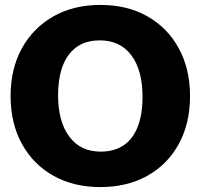

<svg xmlns="http://www.w3.org/2000/svg" viewBox="-20 -740 815 780"><path d="M387 20Q279 20 197 -26Q115 -72 69 -155.5Q23 -239 23 -350Q23 -460 68.5 -543Q114 -626 196 -673Q278 -720 388 -720Q498 -720 580 -673Q662 -626 707 -542.5Q752 -459 752 -350Q752 -238 706 -154.5Q660 -71 578 -25.5Q496 20 387 20ZM389 -124Q444 -124 482 -149.5Q520 -175 539.5 -225Q559 -275 559 -346Q559 -455 513.5 -515.5Q468 -576 385 -576Q303 -576 259.5 -518Q216 -460 216 -353Q216 -246 261.5 -185Q307 -124 389 -124Z"/></svg>

Font: Moderustic ExtraBold
Style: Regular
Weight: 800
Designer: Tural Alisoy
Foundry: TAFT Foundry
Version: Version 2.120